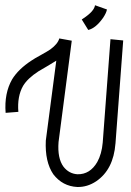

<svg xmlns="http://www.w3.org/2000/svg" viewBox="-20 -666 514 751"><path d="M412.1 -512.7 461.9 -507.8 431.6 -103.5V-104.5Q423.8 -2.9 356.4 43Q321.3 66.4 282.2 65.4Q224.6 62.5 188.5 15.6Q155.3 -33.2 159.2 -116.2L200.2 -428.7Q187.5 -420.9 163.1 -406.2Q140.6 -393.6 129.9 -386.7Q87.9 -359.4 70.3 -330.1Q46.9 -289.1 51.8 -228.5L2 -224.6Q-3.9 -300.8 27.3 -355.5Q51.8 -395.5 102.5 -428.7Q115.2 -437.5 140.6 -451.2Q167 -465.8 176.8 -472.7Q206.1 -494.1 211.9 -515.6L260.7 -506.8L209 -110.4Q204.1 -46.9 228.5 -13.7Q250 13.7 283.2 15.6Q332 16.6 360.4 -32.2Q377.9 -63.5 381.8 -108.4ZM351.6 -645.5Q348.6 -622.1 305.7 -593.8Q301.8 -590.8 299.8 -589.8L325.2 -548.8Q354.5 -555.7 382.8 -595.7Q395.5 -614.3 398.4 -628.9Z"/></svg>

Font: Bratas-flat
Style: flat
Weight: 400
Designer: MUHAMMAD YONI
Version: Version 001.000